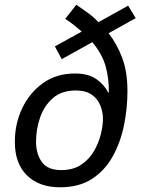

<svg xmlns="http://www.w3.org/2000/svg" viewBox="-20 -785 610 815"><path d="M235 10Q146 10 94.5 -40.5Q43 -91 43 -183Q43 -260 74.5 -326Q106 -392 163 -432.5Q220 -473 298 -473Q356 -473 390 -448.5Q424 -424 439 -392L442 -393Q443 -449 429 -501.5Q415 -554 372 -606L242 -534L213 -588L327 -651Q312 -664 294.5 -678Q277 -692 257 -705L304 -765Q327 -749 351.5 -731.5Q376 -714 398 -691L524 -761L556 -708L441 -644Q476 -599 498.5 -540Q521 -481 521 -398Q521 -326 506.5 -254Q492 -182 459 -122Q426 -62 371 -26Q316 10 235 10ZM240 -63Q290 -63 324 -85.5Q358 -108 378.5 -143Q399 -178 408 -215Q417 -252 417 -280Q417 -309 406 -337Q395 -365 369.5 -383Q344 -401 302 -401Q242 -401 205 -369Q168 -337 150.5 -287Q133 -237 133 -184Q133 -132 157.5 -97.5Q182 -63 240 -63Z"/></svg>

Font: BC Sans
Style: Italic
Weight: 400
Italic angle: -12°
Designer: Monotype Design Team
Designer: Province of B.C.
Foundry: Monotype Imaging Inc.
Version: Version 2.000;GOOG;noto-source:20170915:90ef993387c0